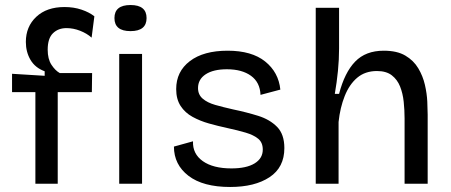

<svg xmlns="http://www.w3.org/2000/svg" viewBox="-20 -732 1796 765"><path d="M121 0V-365H28V-438L158 -430V-448Q120 -462 101.5 -493.5Q83 -525 83 -565Q83 -626 124.5 -665Q166 -704 237 -704Q274 -704 305 -693.5Q336 -683 356 -667L345 -582Q326 -599 299 -609.5Q272 -620 245 -620Q212 -620 191 -599.5Q170 -579 170 -534Q170 -497 185 -474Q200 -451 218 -441H347L346 -365H210V0Z M455 0V-517H546V0ZM500 -608Q436 -608 436 -660Q436 -712 500 -712Q564 -712 564 -660Q564 -608 500 -608Z M897 13Q789 13 731 -31.5Q673 -76 673 -148L749 -169Q747 -119 788 -90Q829 -61 902 -61Q962 -61 994.5 -81Q1027 -101 1027 -136Q1027 -164 1009 -179Q991 -194 959 -203.5Q927 -213 885 -222Q848 -230 812.5 -240Q777 -250 747 -266.5Q717 -283 699.5 -310Q682 -337 682 -377Q682 -447 736.5 -488.5Q791 -530 887 -530Q983 -530 1036.5 -487Q1090 -444 1097 -375L1018 -354Q1016 -404 980 -430Q944 -456 884 -456Q830 -456 799.5 -436Q769 -416 769 -381Q769 -355 787.5 -339Q806 -323 837.5 -314Q869 -305 909 -296Q962 -285 1008.5 -270.5Q1055 -256 1084 -226.5Q1113 -197 1113 -142Q1113 -65 1054 -26Q995 13 897 13Z M1238 0V-701H1331V-539Q1331 -495 1326.5 -449.5Q1322 -404 1314 -358H1331Q1353 -443 1395 -486.5Q1437 -530 1509 -530Q1562 -530 1595 -510.5Q1628 -491 1646.5 -460Q1665 -429 1673 -394Q1681 -359 1682.5 -327Q1684 -295 1684 -275V0H1592V-260Q1592 -293 1588.5 -326.5Q1585 -360 1574 -387.5Q1563 -415 1541 -432Q1519 -449 1482 -449Q1435 -449 1403.5 -422.5Q1372 -396 1353.5 -349.5Q1335 -303 1329 -246V0Z"/></svg>

Font: Bricolage Grotesque 10pt
Style: Regular
Weight: 400
Designer: Mathieu Triay
Foundry: Atelier Triay
Version: Version 1.000; ttfautohint (v1.8.4.7-5d5b);gftools[0.9.32]